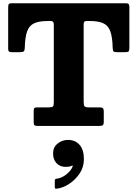

<svg xmlns="http://www.w3.org/2000/svg" viewBox="-20 -770 840 1174"><path d="M186 -24V-90.5Q186 -105 190.5 -109.2Q195 -113.5 208.5 -113.5H279Q298.5 -113.5 303.8 -119.2Q309 -125 309 -144.5V-621.5Q309 -641.5 290.5 -641.5H272Q218 -641.5 188 -627.2Q158 -613 145.5 -577.2Q133 -541.5 131.5 -477.5Q131 -461 125.2 -456Q119.5 -451 102 -451H54Q39.5 -451 34.8 -455Q30 -459 30 -473V-721.5Q30 -738 33 -744Q36 -750 52.5 -750H750.5Q763 -750 767 -745Q771 -740 771 -726V-476Q771 -459 765.8 -455Q760.5 -451 743 -451H696.5Q678.5 -451 674 -456Q669.5 -461 669 -477.5Q667.5 -541.5 655 -577.2Q642.5 -613 612.8 -627.2Q583 -641.5 529 -641.5H510.5Q499 -641.5 495.2 -636.5Q491.5 -631.5 491.5 -620V-150.5Q491.5 -128 496.2 -120.8Q501 -113.5 523 -113.5H588Q604.5 -113.5 609.5 -108.2Q614.5 -103 614.5 -87V-26Q614.5 -8.5 608.5 -4.2Q602.5 0 586 0H212Q196.5 0 191.2 -4Q186 -8 186 -24ZM304.5 168Q304.5 130.5 332.2 108Q360 85.5 396 85.5Q439 85.5 466 115Q493 144.5 493 204Q493 252 466.8 291Q440.5 330 402.2 354.8Q364 379.5 328 383.5Q320.5 384.5 317.8 382.8Q315 381 315 372.5V333Q315 324.5 325 323Q358.5 319 387.5 295Q416.5 271 424.5 247Q426.5 239.5 418 244Q405 250.5 382.5 250.5Q347 250.5 325.8 228Q304.5 205.5 304.5 168Z"/></svg>

Font: Besley* Heavy
Style: Regular
Weight: 800
Designer: Owen Earl
Foundry: indestructible type*
Version: Version 3.000; ttfautohint (v1.8.3)